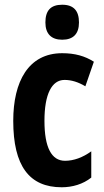

<svg xmlns="http://www.w3.org/2000/svg" viewBox="-20 -782 439 812"><path d="M243 -762C194 -762 172 -737 172 -687C172 -639 197 -614 243 -614C290 -614 314 -639 314 -687C314 -736 292 -762 243 -762ZM241 10C286 10 331 -3 366 -31V-142C330 -116 292 -102 255 -102C198 -102 168 -158 168 -271C168 -384 199 -444 253 -444C282 -444 311 -435 341 -417L377 -521C339 -545 297 -557 243 -557C100 -557 36 -437 36 -271C36 -80 104 10 241 10Z"/></svg>

Font: Noto Sans Ethiopic ExtraCondensed
Style: Bold
Weight: 700
Width: 2
Designer: Monotype Design Team
Foundry: Monotype Imaging Inc.
Version: Version 2.102